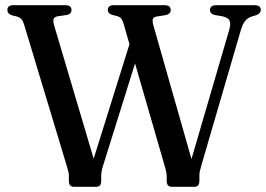

<svg xmlns="http://www.w3.org/2000/svg" viewBox="-20 -720 1026 740"><path d="M789.5 -681Q789.5 -700 813 -700H962Q985 -700 985 -681Q985 -668.5 967.5 -661.5L947.5 -655.5Q933.5 -650 924 -638.2Q914.5 -626.5 907.5 -601.5L755.5 -80.5Q752 -69 750.2 -60.2Q748.5 -51.5 748.5 -42.5V-23Q748.5 0 729.5 0H642Q622.5 0 622.5 -23V-42Q622.5 -54.5 616 -76L500.5 -475.5L377 -80.5Q370 -59 370 -42.5V-22.5Q370 0 351 0H265.5Q245.5 0 245.5 -22.5V-42Q245.5 -50 243.8 -57Q242 -64 239 -75L72.5 -626.5Q68.5 -639.5 63 -645.8Q57.5 -652 48 -655.5L24.5 -661.5Q8.5 -667.5 8.5 -681.5Q8.5 -700 31.5 -700H232.5Q255.5 -700 255.5 -681Q255.5 -667 239 -662.5L200.5 -657Q188.5 -654 186.2 -645.5Q184 -637 190 -617.5L341 -108.5L479 -549.5L457 -626.5Q452.5 -641.5 447.8 -647.8Q443 -654 434.5 -657L411.5 -663Q395.5 -668.5 395.5 -681Q395.5 -700 418.5 -700H614.5Q638 -700 638 -681Q638 -667 620 -662L582 -656Q571 -653.5 568.8 -645.5Q566.5 -637.5 572.5 -617.5L718 -107L863.5 -605Q870 -627.5 865.2 -639.5Q860.5 -651.5 838 -657L806 -662.5Q789.5 -667.5 789.5 -681Z"/></svg>

Font: Fraunces 72pt Soft
Style: Regular
Weight: 400
Version: Version 1.000;[b76b70a41]